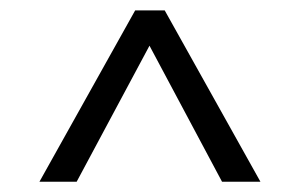

<svg xmlns="http://www.w3.org/2000/svg" viewBox="-20 -883 586 375"><path d="M57 -528 244 -862.7H301.7L488.7 -528H413.7L253 -829.3H291L129.7 -528Z"/></svg>

Font: Bitter Thin
Style: Regular
Weight: 100
Designer: Sol Matas, and Bitter project Authors
Foundry: Sol Matas
Version: Version 2.002